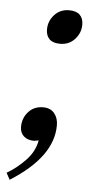

<svg xmlns="http://www.w3.org/2000/svg" viewBox="-63 -493 362 685"><g transform="rotate(5 118.0 -150.5)"><path d="M84 -386Q84 -416 104.5 -438.5Q125 -461 157 -461Q183 -461 195.5 -448.5Q208 -436 208 -414Q208 -384 187.5 -361.5Q167 -339 135 -339Q109 -339 96.5 -351.5Q84 -364 84 -386ZM-15 136Q21 115 51.5 83Q82 51 89 11L73 14Q49 14 35.5 1.5Q22 -11 22 -32Q22 -63 42 -85.5Q62 -108 95 -108Q121 -108 135 -91Q149 -74 149 -48Q149 65 -2 160Z"/></g></svg>

Font: Philosopher
Style: Bold Italic
Weight: 700
Italic angle: -10°
Designer: Jovanny Lemonad
Foundry: Jovanny Lemonad
Version: Version 2.000